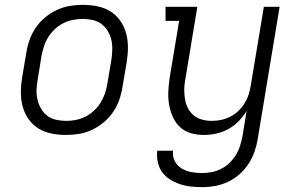

<svg xmlns="http://www.w3.org/2000/svg" viewBox="-20 -548 1240 791"><path d="M252 8Q221 8 191.5 2Q162 -4 138 -19Q114 -34 97.5 -57.5Q81 -81 73.5 -109Q66 -137 66 -167Q66 -197 71 -228L88 -328Q92 -355 101 -381.5Q110 -408 126 -432Q142 -456 164.5 -475Q187 -494 213.5 -506.5Q240 -519 267 -523.5Q294 -528 321 -528Q352 -528 381.5 -522Q411 -516 435 -501Q459 -486 475.5 -462.5Q492 -439 499.5 -411Q507 -383 507 -353Q507 -323 502 -292L485 -192Q481 -165 472 -138.5Q463 -112 447 -88Q431 -64 408.5 -45Q386 -26 360 -13.5Q334 -1 306.5 3.5Q279 8 252 8ZM253 -50Q273 -50 293 -54Q313 -58 332 -67.5Q351 -77 367 -92Q383 -107 394 -124.5Q405 -142 412 -162Q419 -182 422 -202L439 -302Q442 -323 442.5 -344Q443 -365 438.5 -384.5Q434 -404 423.5 -421Q413 -438 397.5 -449.5Q382 -461 362 -465.5Q342 -470 321 -470Q301 -470 280.5 -466Q260 -462 241 -452.5Q222 -443 206 -428Q190 -413 179 -395.5Q168 -378 161.5 -358Q155 -338 151 -318L135 -218Q131 -197 130.5 -176Q130 -155 135 -135.5Q140 -116 150 -99Q160 -82 175.5 -70.5Q191 -59 211.5 -54.5Q232 -50 253 -50ZM814 223Q790 223 766.5 220.5Q743 218 721 210.5Q699 203 680 191Q661 179 648 161Q635 143 630 120Q625 97 628 73H693Q690 96 700 115.5Q710 135 728.5 146Q747 157 768.5 161Q790 165 813 165Q833 165 853 161Q873 157 891.5 147.5Q910 138 925.5 123Q941 108 952 90Q963 72 969 52.5Q975 33 979 13L996 -91Q982 -68 963 -48.5Q944 -29 920 -16Q896 -3 870.5 2.5Q845 8 821 8Q792 8 766 0.5Q740 -7 721.5 -24.5Q703 -42 692 -66.5Q681 -91 676.5 -117.5Q672 -144 673.5 -172Q675 -200 679 -228L718 -462H662V-520H793L743 -218Q739 -198 739 -177.5Q739 -157 742.5 -137.5Q746 -118 755 -101Q764 -84 779 -72Q794 -60 813.5 -55Q833 -50 853 -50Q872 -50 891 -54Q910 -58 928 -67Q946 -76 961 -90Q976 -104 987 -121.5Q998 -139 1004 -157.5Q1010 -176 1013 -195L1067 -520H1132L1042 23Q1038 49 1029 75.5Q1020 102 1004.5 126Q989 150 967 169.5Q945 189 919.5 201Q894 213 867 218Q840 223 814 223Z"/></svg>

Font: Iosevka Etoile Light
Style: Italic
Weight: 300
Italic angle: -9°
Designer: Belleve Invis
Foundry: Belleve Invis
Version: Version 22.1.2; ttfautohint (v1.8.4)